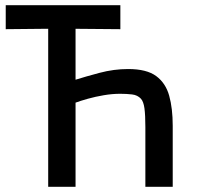

<svg xmlns="http://www.w3.org/2000/svg" viewBox="-20 -717 765 737"><path d="M165 0V-697H270V-411Q308 -423 362.5 -437.5Q417 -452 472 -452Q543 -452 579.5 -425Q616 -398 629.5 -349.5Q643 -301 643 -234V0H538V-229Q538 -275 534.5 -301Q531 -327 521 -338Q508 -352 487 -354.5Q466 -357 441 -357Q411 -357 378.5 -351.5Q346 -346 317.5 -338Q289 -330 270 -323V0ZM2 -605V-697H442V-605L207 -607Z"/></svg>

Font: Ruda SemiBold
Style: Regular
Weight: 600
Designer: Mariela Monsalve and Angelina Sanchez
Foundry: Mariela Monsalve and Angelina Sanchez
Version: Version 2.001